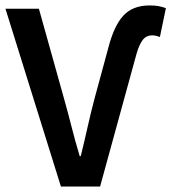

<svg xmlns="http://www.w3.org/2000/svg" viewBox="-24 -686 630 706"><path d="M200 0 -4 -654H119L211 -325Q227 -268 239.5 -218.5Q252 -169 269 -112H273Q287 -169 298 -218.5Q309 -268 324 -325L374 -509Q395 -591 429.5 -628.5Q464 -666 526 -666Q546 -666 559 -663.5Q572 -661 586 -656L564 -550Q558 -552 551 -554Q544 -556 536 -556Q513 -556 500 -538Q487 -520 478 -488L344 0Z"/></svg>

Font: Processing Sans Pro Semibold
Style: Regular
Weight: 600
Designer: Paul D. Hunt
Foundry: Adobe Systems Incorporated
Version: Version 2.020;PS 2.000;hotconv 1.0.86;makeotf.lib2.5.63406